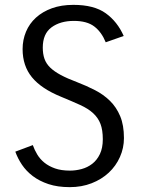

<svg xmlns="http://www.w3.org/2000/svg" viewBox="-20 -755 588 790"><path d="M284 -669Q228 -669 192 -642.5Q156 -616 156 -559Q156 -533 163 -513Q170 -493 186.5 -477Q203 -461 230 -446.5Q257 -432 297 -417Q336 -402 371 -384Q406 -366 432.5 -340Q459 -314 474.5 -277Q490 -240 490 -187Q490 -146 473.5 -109Q457 -72 427.5 -44.5Q398 -17 357 -1Q316 15 267 15Q217 15 179.5 2.5Q142 -10 115 -30.5Q88 -51 70.5 -77Q53 -103 43 -131L115 -158Q122 -138 133.5 -119Q145 -100 163 -85.5Q181 -71 206.5 -62Q232 -53 268 -53Q292 -53 316 -59.5Q340 -66 359.5 -81Q379 -96 391 -121Q403 -146 403 -182Q403 -220 393.5 -245Q384 -270 363.5 -289Q343 -308 310 -323Q277 -338 231 -357Q150 -390 111.5 -437Q73 -484 73 -553Q73 -591 87 -624.5Q101 -658 128 -682.5Q155 -707 193.5 -721Q232 -735 282 -735Q367 -735 415 -700.5Q463 -666 489 -607L415 -581Q398 -623 368 -646Q338 -669 284 -669Z"/></svg>

Font: Carrois Gothic
Style: Regular
Weight: 400
Designer: Ralph du Carrois
Foundry: Ralph du Carrois
Version: Version 1.001